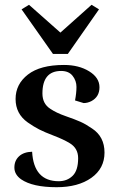

<svg xmlns="http://www.w3.org/2000/svg" viewBox="-20 -770 492 801"><path d="M225 -14Q260 -14 283 -36.5Q306 -59 306 -110Q306 -151 272 -172Q246 -188 205.5 -203.5Q165 -219 143.5 -230Q122 -241 96 -259Q45 -295 45 -357Q45 -419 96.5 -459Q148 -499 247 -499Q309 -499 352 -472.5Q395 -446 395 -406Q395 -366 361 -348Q345 -340 329 -340L293 -351Q299 -382 299 -407.5Q299 -433 283 -453.5Q267 -474 235 -474Q157 -474 157 -380Q157 -337 190 -316Q215 -299 254 -285.5Q293 -272 315.5 -262Q338 -252 364 -234Q416 -200 416 -133.5Q416 -67 361 -28Q306 11 216 11Q116 11 68 -22Q40 -42 40 -71Q40 -100 59.5 -118Q79 -136 114 -137Q121 -14 225 -14ZM201 -545 70 -731 101 -750 232 -634 362 -750 393 -731 263 -545Z"/></svg>

Font: Rufina
Style: Bold
Weight: 700
Designer: Martin Sommaruga
Foundry: Martin Sommaruga
Version: Version 1.001